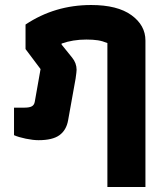

<svg xmlns="http://www.w3.org/2000/svg" viewBox="-20 -550 665 767"><path d="M409 -378Q390 -386 371 -389Q352 -392 325 -392Q271 -392 226 -376V-372L268 -320Q286 -298 286 -271Q286 -264 282 -236L252 -69Q245 -30 217.5 -10Q190 10 134 10Q112 10 83 4Q54 -2 36 -10V-120H78Q98 -120 107.5 -125.5Q117 -131 119 -144L142 -274L82 -354V-452Q199 -530 344 -530Q449 -530 505 -489.5Q561 -449 561 -388V197H409Z"/></svg>

Font: Athiti
Style: Bold
Weight: 700
Designer: CadsonDemak Team
Foundry: CadsonDemak
Version: Version 1.033